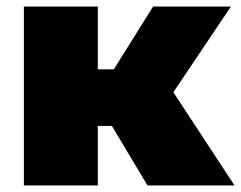

<svg xmlns="http://www.w3.org/2000/svg" viewBox="-20 -567 737 587"><path d="M322 -182H279V0H53V-547H279V-355H328L448 -547H686L510 -285L697 0H431Z"/></svg>

Font: Montserrat Alternates Black
Style: Regular
Weight: 900
Designer: Julieta Ulanovsky
Foundry: Julieta Ulanovsky
Version: Version 7.200